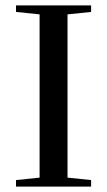

<svg xmlns="http://www.w3.org/2000/svg" viewBox="-20 -688 395 708"><path d="M316 0H39V-24L126 -33V-635L39 -644V-668H316V-644L229 -635V-33L316 -24Z"/></svg>

Font: Rufina
Style: Regular
Weight: 400
Designer: Martin Sommaruga
Foundry: Martin Sommaruga
Version: Version 1.001